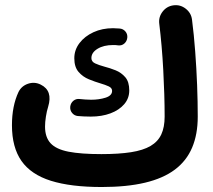

<svg xmlns="http://www.w3.org/2000/svg" viewBox="-20 -678 836 755"><path d="M27 -185.4Q27 -98.5 64.5 -45Q102.1 8.4 180.2 32.9Q258.3 57.4 380 57.4Q478.8 57.4 550.2 40.4Q621.7 23.4 667.6 -11Q713.5 -45.5 735.5 -97.6Q757.6 -149.7 757.6 -219.4Q757.6 -277.7 755.1 -343.4Q752.6 -409.1 747.6 -475.3Q742.7 -541.6 735 -601.1Q731.6 -627.3 710.2 -643.9Q688.8 -660.5 662.4 -657.1Q635.9 -653.7 619.4 -632.3Q602.9 -610.8 606.3 -584.5Q611.3 -543.5 615.4 -497.1Q619.4 -450.8 622 -402.5Q624.6 -354.2 626 -307.6Q627.4 -260.9 627.4 -219.4Q627.4 -177.9 614.3 -149.5Q601.1 -121.1 572 -104Q542.8 -86.9 495.2 -79.5Q447.5 -72 378.9 -72Q298.1 -72 249.4 -81.5Q200.7 -91.1 178.9 -114.7Q157.1 -138.3 157.1 -180.3Q157.1 -197.6 160.5 -219.4Q163.9 -241.2 169.3 -258.2Q188.6 -321.4 140.1 -345.3Q116.2 -357.3 90.5 -348.8Q64.7 -340.2 52.7 -316.2Q27 -261.2 27 -185.4ZM480.5 -529.3Q482.1 -543.7 473.3 -554.1Q464.5 -564.6 450.7 -565.8Q435.8 -567.1 424.4 -567.1Q382 -567.1 347.5 -551.3Q313 -535.4 292.6 -508.6Q272.2 -481.8 272.2 -448.9Q272.2 -414.3 289.1 -395Q305.9 -375.7 329.7 -366.1Q353.5 -356.4 374.4 -350.3Q394.4 -344.5 407.6 -338.3Q420.8 -332.2 420.8 -320.6Q420.8 -302.1 395.1 -293.9Q369.5 -285.8 338.5 -285.8Q326.7 -285.8 315.3 -286.7Q304 -287.6 293.7 -288.6Q279.5 -290.5 268.8 -281.9Q258.1 -273.2 256.2 -258.7Q254.8 -244.6 263.4 -234Q272 -223.4 285.5 -221.8Q296.4 -220.8 309.1 -220.2Q321.9 -219.5 336.7 -219.5Q380.4 -219.5 414.5 -232.3Q448.6 -245.1 468.4 -268.2Q488.3 -291.4 488.3 -322.4Q488.3 -356.1 472.7 -374.3Q457 -392.6 434.4 -401.6Q411.7 -410.6 390.5 -416Q368.8 -421.9 354.1 -428.7Q339.4 -435.5 339.4 -449.6Q339.4 -471.4 363.5 -486.1Q387.6 -500.9 424.4 -500.9Q429.4 -500.9 434.6 -500.7Q439.8 -500.5 444.9 -499.6Q458.9 -498 468.9 -506.8Q478.9 -515.6 480.5 -529.3Z"/></svg>

Font: Mikhak VF
Style: Regular
Weight: 100
Designer: Amin Abedi
Version: Version 3.001